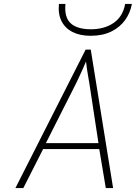

<svg xmlns="http://www.w3.org/2000/svg" viewBox="-20 -951 687 971"><path d="M58 0 413 -700H439L552 0H515L482 -197H198L98 0ZM212 -227H478L432 -529Q430.5 -537.5 426.8 -559.2Q423 -581 419.5 -604Q416 -627 415 -640Q410 -627 399.5 -604Q389 -581 379 -559.5Q369 -538 365 -530ZM438 -770Q385 -770 347.2 -789Q309.5 -808 291.2 -844Q273 -880 278 -931H311Q304.5 -863.5 337.5 -833.2Q370.5 -803 440 -803Q507.5 -803 554.2 -834.8Q601 -866.5 613 -931H647Q639 -886.5 613 -850Q587 -813.5 543.2 -791.8Q499.5 -770 438 -770Z"/></svg>

Font: Overpass Thin
Style: Italic
Weight: 250
Italic angle: -10°
Designer: Delve Withrington, Dave Bailey, Thomas Jockin
Foundry: Delve Fonts LLC
Version: Version 4.000